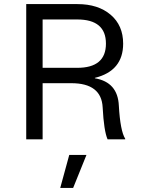

<svg xmlns="http://www.w3.org/2000/svg" viewBox="-20 -680 695 937"><path d="M108 0V-660H358Q459 -660 520 -608Q581 -556 581 -467Q581 -334 443 -300V-298Q555 -279 560 -164Q567 -41 591 -3V0H505Q487 -41 481 -156Q475 -274 328 -274H188V0ZM188 -349H357Q497 -349 497 -467Q497 -585 357 -585H188ZM402 76 337 237H274L318 76Z"/></svg>

Font: Elaine Sans
Style: Regular
Weight: 400
Designer: Wei Huang
Foundry: Wei Huang
Version: Version 2.001;December 24, 2019;FontCreator 12.0.0.2547 64-b